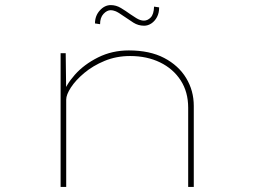

<svg xmlns="http://www.w3.org/2000/svg" viewBox="-20 -734 1001 754"><path d="M218 0V-525H238L240 -364L226 -360Q238 -400 274 -440.5Q310 -481 365 -508.5Q420 -536 486 -536Q568 -536 624.5 -506.5Q681 -477 711 -427.5Q741 -378 741 -318V0H719V-311Q719 -373 689.5 -418.5Q660 -464 608.5 -489Q557 -514 491 -514Q437 -514 391 -495Q345 -476 311 -447.5Q277 -419 258.5 -390.5Q240 -362 240 -343V0H230Q228 0 225 0Q222 0 218 0ZM546 -633Q523 -633 504 -645Q485 -657 468 -669Q444 -686 433.5 -690Q423 -694 415 -694Q400 -694 386.5 -679.5Q373 -665 373 -639L353 -642Q353 -672 372 -693Q391 -714 415 -714Q436 -714 455 -702.5Q474 -691 492 -678Q499 -673 515 -663Q531 -653 545 -653Q560 -653 572 -665.5Q584 -678 585 -708L605 -705Q605 -683 596.5 -667Q588 -651 574.5 -642Q561 -633 546 -633Z"/></svg>

Font: Lexend Zetta Thin
Style: Regular
Weight: 250
Version: Version 1.007